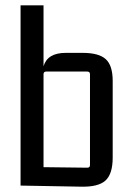

<svg xmlns="http://www.w3.org/2000/svg" viewBox="-20 -695 488 719"><path d="M281 4 57 0V-675H143V-447Q158 -497 226 -497H290Q350 -497 376 -473.5Q402 -450 402 -392V-105Q402 -43 374.5 -18.5Q347 6 281 4ZM143 -417V-69L307 -67Q317 -67 317 -77V-417Q317 -427 307 -427H153Q143 -427 143 -417Z"/></svg>

Font: Gemunu Libre Medium
Style: Regular
Weight: 500
Designer: Puspanada Ekanayake, Sola Matas, Pathum Egodawatta, Kosala Senevirathne
Foundry: mooniak
Version: Version 1.100